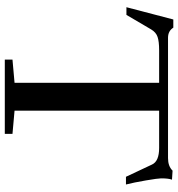

<svg xmlns="http://www.w3.org/2000/svg" viewBox="8 -732 725 780"><g transform="rotate(90 370.0 -342.5)"><path d="M222.7 0V-31.2L316.9 -39.6V-627H185.5Q148.9 -627 130.4 -620.6Q111.8 -614.3 100.1 -594.7L41 -494.1H9.8L59.6 -684.6H92.8Q106.4 -663.1 133.8 -663.1H623Q655.8 -663.1 673.8 -681.6L710.4 -679.2Q705.1 -665.5 705.1 -634.8Q705.1 -622.6 713.4 -573.7Q721.7 -524.9 730 -492.2H698.7L648.9 -598.1Q635.7 -627 581.5 -627H430.2V-39.6L524.4 -31.2V0Z"/></g></svg>

Font: Elstob 10pt Medium
Style: Regular
Weight: 500
Designer: Peter S. Baker
Version: Version 1.015